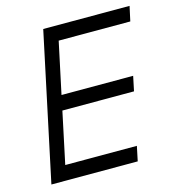

<svg xmlns="http://www.w3.org/2000/svg" viewBox="-97 -712 723 794"><g transform="rotate(-15 264.5 -315.0)"><path d="M159.7 -629.9H529.3L515.6 -566.9H209L162.1 -346.7H468.8L455.6 -283.7H148.9L102.1 -63H408.7L395.5 0H25.9Z"/></g></svg>

Font: Fibel Nord
Style: Italic
Weight: 400
Designer: Peter Wiegel
Foundry: Peter Wioegel
Version: Version 000.000